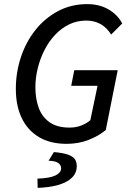

<svg xmlns="http://www.w3.org/2000/svg" viewBox="-20 -687 634 933"><path d="M304 12Q224 12 169 -21Q114 -54 85.5 -113.5Q57 -173 57 -255Q57 -335 81.5 -409Q106 -483 152 -541Q198 -599 262 -633Q326 -667 404 -667Q463 -667 507 -641.5Q551 -616 574 -573L520 -519Q500 -552 469.5 -569.5Q439 -587 399 -587Q354 -587 316 -568.5Q278 -550 247.5 -517.5Q217 -485 196 -443.5Q175 -402 163.5 -355.5Q152 -309 152 -263Q152 -206 168.5 -162Q185 -118 221.5 -92.5Q258 -67 318 -67Q350 -67 376 -77.5Q402 -88 419 -103L454 -270H326L341 -346H552L494 -55Q459 -26 410 -7Q361 12 304 12ZM163 226 162 181Q222 179 249.5 165.5Q277 152 277 131Q277 115 263 105Q249 95 216 94L242 52Q288 56 312 65Q336 74 344.5 87.5Q353 101 353 120Q353 154 329 177Q305 200 262 212Q219 224 163 226Z"/></svg>

Font: Source Sans 3 Medium
Style: Italic
Weight: 500
Italic angle: -11°
Designer: Paul D. Hunt
Foundry: Adobe
Version: Version 3.052;hotconv 1.1.0;makeotfexe 2.6.0